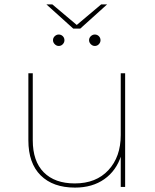

<svg xmlns="http://www.w3.org/2000/svg" viewBox="-20 -850 704 873"><path d="M109 -212V-517H129V-212Q129 -117 179 -66.5Q229 -16 320 -16Q417 -16 473 -76.5Q529 -137 529 -236V-517H549V0H529V-146L531 -143Q509 -74 454.5 -35.5Q400 3 321 3Q221 3 165 -52.5Q109 -108 109 -212ZM385 -667Q385 -678 393 -685.5Q401 -693 411 -693Q422 -693 429.5 -685.5Q437 -678 437 -667Q437 -657 429.5 -649Q422 -641 411 -641Q401 -641 393 -649Q385 -657 385 -667ZM221 -667Q221 -678 229 -685.5Q237 -693 247 -693Q258 -693 265.5 -685.5Q273 -678 273 -667Q273 -657 265.5 -649Q258 -641 247 -641Q237 -641 229 -649Q221 -657 221 -667ZM191 -830H218L332 -734H326L440 -830H467L345 -720H313Z"/></svg>

Font: iiserrat Thin
Style: Regular
Weight: 100
Designer: Akira Ohta
Foundry: Akira Ohta
Version: Version 1.200;Glyphs 3.3.1 (3343)